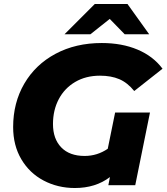

<svg xmlns="http://www.w3.org/2000/svg" viewBox="-20 -930 836 964"><path d="M558 -365H733L659 0H524L532 -41Q460 14 356 14Q270 14 199 -23.5Q128 -61 87 -130.5Q46 -200 46 -292Q46 -414 102 -510Q158 -606 259 -660Q360 -714 491 -714Q592 -714 670.5 -681Q749 -648 796 -585L654 -473Q620 -515 579 -532.5Q538 -550 482 -550Q411 -550 357.5 -518.5Q304 -487 275 -432Q246 -377 246 -307Q246 -233 287.5 -190Q329 -147 405 -147Q468 -147 521 -183ZM606 -758 531 -835 434 -758H304L456 -910H620L729 -758Z"/></svg>

Font: Montserrat Alternates ExtraBold
Style: Italic
Weight: 800
Italic angle: -11.3°
Designer: Julieta Ulanovsky
Foundry: Julieta Ulanovsky
Version: Version 7.200